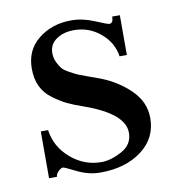

<svg xmlns="http://www.w3.org/2000/svg" viewBox="-60 -505 525 570"><g transform="rotate(-10 202.5 -220.0)"><path d="M207 -20Q235 -20 268.5 -38Q302 -56 302 -92Q302 -150 183 -192Q154 -202 135.5 -211Q117 -220 95 -236Q73 -252 62 -275Q51 -298 51 -329Q51 -385 92 -417.5Q133 -450 191 -450Q225 -450 260.5 -435Q296 -420 301 -420Q313 -420 313 -440H336V-320H314Q308 -362 273.5 -391Q239 -420 194 -420Q162 -420 140.5 -405Q119 -390 119 -364Q119 -349 125 -336.5Q131 -324 137 -316.5Q143 -309 159.5 -300Q176 -291 184.5 -287.5Q193 -284 215.5 -276Q238 -268 246 -265Q298 -245 335 -208.5Q372 -172 372 -124Q372 -63 323 -26.5Q274 10 199 10Q163 10 129 -7Q95 -24 91 -24Q85 -24 77 -16Q69 -8 69 0H45V-141H67Q74 -90 114.5 -55Q155 -20 207 -20Z"/></g></svg>

Font: Judson
Style: Regular
Weight: 400
Version: Version 20110429